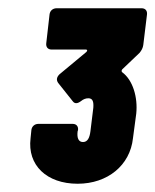

<svg xmlns="http://www.w3.org/2000/svg" viewBox="-20 -900 376 465"><path d="M302 -565 310 -625C314 -664 302 -706 276 -725C274 -727 274 -729 276 -732L318 -772C323 -778 326 -784 327 -791L336 -865C337 -874 332 -880 323 -880H117C108 -880 101 -874 100 -865L92 -795C91 -786 96 -780 105 -780H188C192 -780 192 -777 189 -774L124 -720C117 -713 116 -706 121 -699L156 -655C161 -648 168 -649 176 -655C182 -660 188 -662 194 -662C205 -662 207 -653 206 -639L199 -582C197 -566 192 -556 181 -556C170 -556 166 -566 168 -582L169 -585C170 -594 165 -600 156 -600H73C64 -600 57 -594 56 -585L54 -565C46 -500 93 -455 168 -455C241 -455 295 -500 302 -565Z"/></svg>

Font: Barlow Condensed Black
Style: Italic
Weight: 900
Width: 3
Italic angle: -7°
Designer: Jeremy Tribby
Foundry: Tribby Type
Version: Version 1.422;hotconv 1.0.109;makeotfexe 2.5.65596